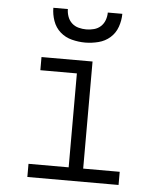

<svg xmlns="http://www.w3.org/2000/svg" viewBox="-53 -796 706 843"><g transform="rotate(5 300.0 -375.0)"><path d="M99 0V-58H276V-472H115V-530H340V-58H501V0ZM300 -610Q271 -610 241.5 -617.5Q212 -625 190 -644.5Q168 -664 158 -692.5Q148 -721 148 -750H212Q212 -733 218 -716.5Q224 -700 236.5 -688.5Q249 -677 266 -672.5Q283 -668 300 -668Q317 -668 334 -672.5Q351 -677 363.5 -688.5Q376 -700 382 -716.5Q388 -733 388 -750H452Q452 -721 442 -692.5Q432 -664 410 -644.5Q388 -625 358.5 -617.5Q329 -610 300 -610Z"/></g></svg>

Font: Iosevka Slab Light Extended
Style: Regular
Weight: 300
Width: 7
Monospace: yes
Designer: Belleve Invis
Foundry: Belleve Invis
Version: Version 11.1.0; ttfautohint (v1.8.3)